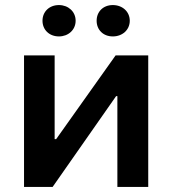

<svg xmlns="http://www.w3.org/2000/svg" viewBox="-20 -739 681 759"><path d="M426 -595C464 -595 493 -621 493 -657C493 -693 464 -719 426 -719C388 -719 362 -693 362 -657C362 -621 388 -595 426 -595ZM213 -595C250 -595 279 -621 279 -657C279 -693 250 -719 213 -719C175 -719 148 -693 148 -657C148 -621 175 -595 213 -595ZM75 0H188L439 -359H444V0H566V-520H437L202 -189H196V-520H75Z"/></svg>

Font: Fixel Display SemiBold
Style: Regular
Weight: 600
Designer: AlfaBravo + MacPaw
Foundry: Kyrylo Tkachov, Marchela Mozhyna, Serhii Makarenko, Maria Weinstein, Zakhar Kryvoshyya
Version: Version 1.211